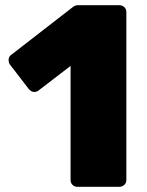

<svg xmlns="http://www.w3.org/2000/svg" viewBox="-20 -720 567 740"><path d="M278 0Q267 0 259.5 -7.5Q252 -15 252 -26V-466L127 -370Q117 -364 107.5 -366Q98 -368 90 -378L17 -473Q12 -482 13.5 -493Q15 -504 25 -510L261 -693Q266 -697 271 -698.5Q276 -700 283 -700H440Q451 -700 459 -692.5Q467 -685 467 -674V-26Q467 -15 459 -7.5Q451 0 440 0Z"/></svg>

Font: Rubik ExtraBold
Style: Regular
Weight: 800
Designer: Hubert and Fischer
Foundry: Hubert and Fischer
Version: Version 2.300;gftools[0.9.30]